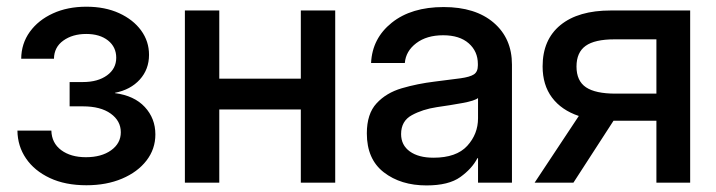

<svg xmlns="http://www.w3.org/2000/svg" viewBox="-20 -547 2145 575"><path d="M238.8 7.8Q175.3 7.8 129.2 -13.9Q83 -35.6 57.9 -72.5Q32.7 -109.4 32.2 -155.8H133.8Q134.8 -118.7 163.3 -97.4Q191.9 -76.2 237.3 -76.2Q283.7 -76.2 312.7 -96.9Q341.8 -117.7 341.8 -150.9Q341.8 -185.1 311.5 -206.8Q281.2 -228.5 228.5 -228.5H188.5V-301.3H228.5Q272.9 -301.3 300.5 -321.3Q328.1 -341.3 328.1 -374Q328.1 -406.2 303.5 -425.8Q278.8 -445.3 238.3 -445.3Q197.3 -445.3 169.7 -425.5Q142.1 -405.8 141.6 -371.1H43.5Q43.9 -416.5 69.3 -451.7Q94.7 -486.8 138.4 -506.8Q182.1 -526.9 238.8 -526.9Q294.4 -526.9 336.7 -507.6Q378.9 -488.3 402.6 -455.8Q426.3 -423.3 426.3 -382.8Q426.3 -339.4 398.7 -308.8Q371.1 -278.3 324.2 -269V-268.1Q381.8 -260.7 413.6 -226.6Q445.3 -192.4 445.3 -144.5Q445.3 -100.6 418.7 -66.2Q392.1 -31.7 345.5 -12Q298.8 7.8 238.8 7.8Z M636.7 -515.6V-311.5H880.9V-515.6H983.9V0H880.9V-219.2H636.7V0H533.7V-515.6Z M1257.3 8.3Q1180.2 8.3 1129.4 -31Q1078.6 -70.3 1078.6 -147.5Q1078.6 -206.1 1107.7 -237.5Q1136.7 -269 1183.3 -282.7Q1230 -296.4 1282.2 -302.7Q1330.6 -308.6 1358.9 -312.5Q1387.2 -316.4 1399.2 -324.2Q1411.1 -332 1411.1 -351.1V-355.5Q1411.1 -393.1 1383.8 -417.2Q1356.4 -441.4 1307.1 -441.4Q1257.8 -441.4 1226.6 -417.7Q1195.3 -394 1192.4 -358.4H1091.3Q1094.7 -432.1 1153.3 -479Q1211.9 -525.9 1308.6 -525.9Q1403.8 -525.9 1458.5 -479Q1513.2 -432.1 1513.2 -353.5V0H1411.6V-73.2H1409.7Q1393.6 -42 1358.6 -16.8Q1323.7 8.3 1257.3 8.3ZM1278.3 -74.7Q1346.7 -74.7 1379.2 -110.1Q1411.6 -145.5 1411.6 -192.9V-253.4Q1401.4 -245.1 1365.2 -238.5Q1329.1 -231.9 1288.1 -226.1Q1245.6 -219.7 1213.4 -202.1Q1181.2 -184.6 1181.2 -145.5Q1181.2 -112.3 1207.3 -93.5Q1233.4 -74.7 1278.3 -74.7Z M2046.9 0H1945.8V-185.5H1817.4L1697.3 0H1581.1L1713.4 -199.7Q1661.1 -217.3 1633.1 -254.9Q1605 -292.5 1605 -348.1Q1605 -428.2 1658.4 -471.9Q1711.9 -515.6 1809.1 -515.6H2046.9ZM1945.8 -266.6V-429.2H1820.3Q1761.2 -429.2 1733.9 -409.7Q1706.5 -390.1 1706.5 -347.7Q1706.5 -304.7 1734.9 -285.6Q1763.2 -266.6 1823.2 -266.6Z"/></svg>

Font: Inter Display Medium
Style: Regular
Weight: 500
Designer: Rasmus Andersson
Foundry: rsms
Version: Version 4.001;git-9221beed3